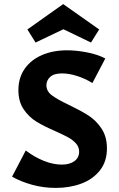

<svg xmlns="http://www.w3.org/2000/svg" viewBox="-20 -912 580 939"><path d="M252 -270Q196 -294 159 -316.5Q122 -339 96 -377Q70 -415 70 -471Q70 -532 101 -576Q132 -620 186 -643Q240 -666 308 -666Q353 -666 405 -656Q457 -646 495 -626L432 -506Q396 -528 356.5 -540.5Q317 -553 283 -553Q244 -553 225.5 -536Q207 -519 207 -495Q207 -466 233.5 -446Q260 -426 317 -399Q375 -371 412 -347.5Q449 -324 476 -284Q503 -244 503 -186Q503 -122 468.5 -78.5Q434 -35 377.5 -14Q321 7 253 7Q192 7 136.5 -8.5Q81 -24 39 -48L106 -176Q148 -144 194 -125.5Q240 -107 282 -107Q321 -107 344 -124Q367 -141 367 -170Q367 -193 352 -210Q337 -227 315.5 -239Q294 -251 252 -270ZM425 -704 290 -769 154 -704 114 -768 289 -892 465 -768Z"/></svg>

Font: Ysabeau Ultrabold
Style: Regular
Weight: 800
Designer: Christian Thalmann (Catharsis Fonts)
Version: Version 0.003